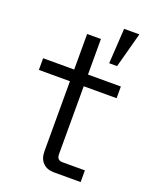

<svg xmlns="http://www.w3.org/2000/svg" viewBox="-140 -825 718 903"><g transform="rotate(20 219.0 -373.5)"><path d="M398.5 -747.2 351 -571.2H311.5L322.2 -747.2ZM11.5 -487H167V-665H236V-487H400.5V-428.5H236V-88.5Q236 -58.5 264 -58.5H376.5V0H242.5Q207.5 0 187.2 -20.8Q167 -41.5 167 -77.5V-428.5H11.5Z"/></g></svg>

Font: Space Grotesk Variable
Style: Regular
Weight: 400
Designer: Florian Karsten (Space Grotesk), Colophon Foundry (Space Mono)
Foundry: Florian Karsten
Version: Version 1.106